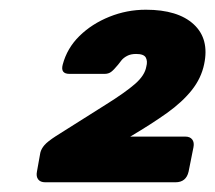

<svg xmlns="http://www.w3.org/2000/svg" viewBox="-20 -725 443 395"><path d="M73 -350Q63 -350 58.5 -356Q54 -362 56 -372L63 -411Q65 -419 71.5 -426.5Q78 -434 95 -445Q158 -485 198 -510Q238 -535 258 -552.5Q278 -570 281 -588Q284 -599 280 -606.5Q276 -614 260 -614Q249 -614 241.5 -610Q234 -606 230 -601Q226 -596 223 -592Q214 -581 208.5 -577Q203 -573 195 -573H123Q104 -573 109 -592Q118 -626 143.5 -651Q169 -676 205 -690.5Q241 -705 280 -705Q346 -705 378.5 -675Q411 -645 400 -593Q394 -564 374.5 -539.5Q355 -515 323.5 -492.5Q292 -470 248 -444H361Q371 -444 375.5 -438Q380 -432 378 -422L368 -372Q363 -350 341 -350Z"/></svg>

Font: Rubik ExtraBold
Style: Italic
Weight: 800
Italic angle: -12°
Designer: Hubert and Fischer
Foundry: Hubert and Fischer
Version: Version 2.300;gftools[0.9.30]